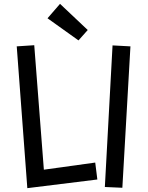

<svg xmlns="http://www.w3.org/2000/svg" viewBox="-20 -952 769 998"><path d="M292 -932 436 -796 388 -742 227 -857ZM67 -711 158 -717 208 -70 475 -107 486 -19 122 26ZM565 -716 658 -711 616 24 525 20Z"/></svg>

Font: Stick
Style: Regular
Weight: 400
Designer: Fontworks Inc.
Foundry: Fontworks Inc.
Version: Version 1.100